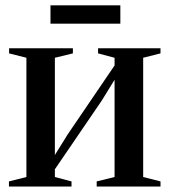

<svg xmlns="http://www.w3.org/2000/svg" viewBox="-20 -678 616 698"><path d="M12.5 0V-18.5L76 -34.5V-468L13 -484V-502.5H245V-484L179.5 -468V-114.5L226.5 -190L396.5 -440V-468L336.5 -484V-502.5H563.5V-484L500.5 -468V-34.5L563.5 -18.5V0H331.5V-18.5L396.5 -34.5V-388L350 -312.5L179.5 -62.5V-34.5L240 -18.5V0ZM417.5 -658.5V-592H163.5V-658.5Z"/></svg>

Font: Merriweather 144pt Medium
Style: Regular
Weight: 500
Version: Version 2.100